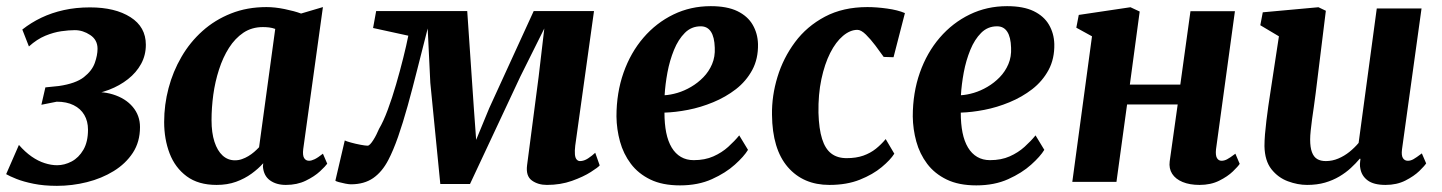

<svg xmlns="http://www.w3.org/2000/svg" viewBox="-30 -591 4688 624"><path d="M155 13Q112.5 13 79.2 6.2Q46 -0.5 23.5 -9.5Q1 -18.5 -10 -25L31.5 -120Q51.5 -97 72.8 -82.2Q94 -67.5 115.2 -60.8Q136.5 -54 155.5 -54Q179.5 -54 202.8 -66.2Q226 -78.5 241 -104.2Q256 -130 256 -169.5Q256 -197 244 -217.5Q232 -238 209.2 -249.2Q186.5 -260.5 154.5 -260.5L104.5 -250.5L117.5 -307L161.5 -311.5Q216 -319.5 242.5 -340.2Q269 -361 278 -386.2Q287 -411.5 287 -432.5Q287 -461.5 263.2 -477.2Q239.5 -493 213 -493Q194 -493 169.2 -489.5Q144.5 -486 117.2 -474.8Q90 -463.5 64 -440L42.5 -495Q71 -517.5 104.5 -533.5Q138 -549.5 177.2 -558.2Q216.5 -567 262.5 -567Q344 -567 394 -535.2Q444 -503.5 444 -445.5Q444 -411.5 428.5 -383.2Q413 -355 386 -333.8Q359 -312.5 324.2 -299.2Q289.5 -286 251.5 -282L241.5 -288.5Q295.5 -297 336.8 -284.2Q378 -271.5 401.5 -243.5Q425 -215.5 425 -178Q425 -130 401.8 -94.5Q378.5 -59 339.5 -35Q300.5 -11 252.5 1Q204.5 13 155 13Z M955.5 -106.5Q953 -86 958.5 -77.2Q964 -68.5 974.5 -68.5Q982 -68.5 992.5 -73.5Q1003 -78.5 1019.5 -91.5L1033.5 -59Q1028 -51 1010 -34.2Q992 -17.5 963.8 -3.8Q935.5 10 899 10Q868 10 847.5 -4.8Q827 -19.5 824.5 -49.5L825.5 -60.5Q810 -43 787.8 -26.8Q765.5 -10.5 737.2 -0.2Q709 10 674 10Q614.5 10 576.8 -18Q539 -46 521.2 -92.5Q503.5 -139 503.5 -194.5Q503.5 -250.5 517.8 -304.5Q532 -358.5 559.8 -406.2Q587.5 -454 628 -490.2Q668.5 -526.5 720.8 -547.2Q773 -568 836 -568Q863.5 -568 895.2 -561.5Q927 -555 948.5 -547L1019.5 -568ZM864.5 -497Q855 -500.5 844.8 -501.8Q834.5 -503 824.5 -503Q788.5 -503 761.2 -484.8Q734 -466.5 714.2 -435.5Q694.5 -404.5 681.8 -365Q669 -325.5 663.2 -283.2Q657.5 -241 657.5 -200.5Q657.5 -159.5 667 -130.2Q676.5 -101 693.5 -85.5Q710.5 -70 733.5 -70Q745.5 -70 756.2 -73.8Q767 -77.5 777 -83.5Q787 -89.5 795.8 -97Q804.5 -104.5 812 -112.5Z M1747.5 10Q1718.5 10 1698.5 -4.5Q1678.5 -19 1683 -54L1720.5 -341L1739 -498.5L1661 -342L1497.5 7H1401L1368.5 -322L1360 -498.5Q1342.5 -430.5 1326.5 -366.8Q1310.5 -303 1295 -247.2Q1279.5 -191.5 1263.8 -146.5Q1248 -101.5 1232 -71Q1212 -32.5 1182.8 -12.2Q1153.5 8 1110.5 8Q1104 8 1092.5 5.8Q1081 3.5 1071 0.8Q1061 -2 1060 -4L1090.5 -134.5Q1095 -132 1110.2 -127.8Q1125.5 -123.5 1141.8 -120.5Q1158 -117.5 1164.5 -117.5Q1168.5 -117.5 1173.2 -122.5Q1178 -127.5 1183.2 -135.8Q1188.5 -144 1193.2 -153.5Q1198 -163 1202 -172.5Q1216 -196 1230.2 -234.2Q1244.5 -272.5 1257.2 -316.5Q1270 -360.5 1280.5 -402.5Q1291 -444.5 1297 -475L1182.5 -500L1192.5 -555H1488.5L1510 -239.5L1517.5 -136.5L1560 -239.5L1704.5 -555H1900.5L1839.5 -117.5Q1837.5 -100.5 1838.5 -89.2Q1839.5 -78 1844 -72.8Q1848.5 -67.5 1855 -67.5Q1868 -67.5 1881.2 -76.2Q1894.5 -85 1904.5 -94.5L1919 -53.5Q1914.5 -47.5 1890.2 -32Q1866 -16.5 1828.8 -3.2Q1791.5 10 1747.5 10Z M2401 -104Q2388 -82.5 2358.2 -55.8Q2328.5 -29 2283.8 -8.8Q2239 11.5 2180 11.5Q2123 11.5 2083.8 -7.5Q2044.5 -26.5 2020.2 -58.8Q1996 -91 1985 -131Q1974 -171 1973.5 -212.5Q1973.5 -289.5 1996.5 -354.8Q2019.5 -420 2061.2 -468.5Q2103 -517 2158.8 -544Q2214.5 -571 2280 -571Q2333 -571 2366.5 -554.8Q2400 -538.5 2416.2 -510.5Q2432.5 -482.5 2433.5 -448Q2434.5 -400 2414.8 -363.5Q2395 -327 2361.8 -301.2Q2328.5 -275.5 2288 -258.8Q2247.5 -242 2206.2 -234Q2165 -226 2129.5 -225Q2129.5 -188.5 2135.2 -160Q2141 -131.5 2153 -111.5Q2165 -91.5 2183 -81Q2201 -70.5 2224.5 -70.5Q2261 -70.5 2288.5 -82.8Q2316 -95 2336.8 -113.8Q2357.5 -132.5 2372.5 -151ZM2247.5 -505.5Q2217 -505.5 2195.8 -484.2Q2174.5 -463 2160.5 -428.8Q2146.5 -394.5 2139.2 -355.5Q2132 -316.5 2130 -281.5Q2149 -282.5 2171.8 -289.2Q2194.5 -296 2216.2 -308.8Q2238 -321.5 2256 -340Q2274 -358.5 2284.2 -382.5Q2294.5 -406.5 2293 -436Q2292 -470.5 2280.5 -488Q2269 -505.5 2247.5 -505.5Z M2665.5 10Q2580.5 10 2530.2 -48.2Q2480 -106.5 2479 -218Q2478 -279.5 2496.8 -341Q2515.5 -402.5 2553.8 -454Q2592 -505.5 2651 -536.8Q2710 -568 2789 -568Q2818.5 -568 2853 -563.2Q2887.5 -558.5 2911 -548.5L2874 -405L2842 -406Q2830.5 -422.5 2815 -443Q2799.5 -463.5 2784 -478.8Q2768.5 -494 2756.5 -494Q2733 -494 2709.8 -474.5Q2686.5 -455 2668.2 -419Q2650 -383 2639.5 -333.5Q2629 -284 2630 -224.5Q2631.5 -172 2641.8 -139.5Q2652 -107 2671.8 -92Q2691.5 -77 2721.5 -77Q2752.5 -77 2775.8 -85.2Q2799 -93.5 2816.5 -107.5Q2834 -121.5 2848.5 -139L2876.5 -91.5Q2864 -71.5 2835.5 -47.8Q2807 -24 2764.5 -7Q2722 10 2665.5 10Z M3364 -104Q3351 -82.5 3321.2 -55.8Q3291.5 -29 3246.8 -8.8Q3202 11.5 3143 11.5Q3086 11.5 3046.8 -7.5Q3007.5 -26.5 2983.2 -58.8Q2959 -91 2948 -131Q2937 -171 2936.5 -212.5Q2936.5 -289.5 2959.5 -354.8Q2982.5 -420 3024.2 -468.5Q3066 -517 3121.8 -544Q3177.5 -571 3243 -571Q3296 -571 3329.5 -554.8Q3363 -538.5 3379.2 -510.5Q3395.5 -482.5 3396.5 -448Q3397.5 -400 3377.8 -363.5Q3358 -327 3324.8 -301.2Q3291.5 -275.5 3251 -258.8Q3210.5 -242 3169.2 -234Q3128 -226 3092.5 -225Q3092.5 -188.5 3098.2 -160Q3104 -131.5 3116 -111.5Q3128 -91.5 3146 -81Q3164 -70.5 3187.5 -70.5Q3224 -70.5 3251.5 -82.8Q3279 -95 3299.8 -113.8Q3320.5 -132.5 3335.5 -151ZM3210.5 -505.5Q3180 -505.5 3158.8 -484.2Q3137.5 -463 3123.5 -428.8Q3109.5 -394.5 3102.2 -355.5Q3095 -316.5 3093 -281.5Q3112 -282.5 3134.8 -289.2Q3157.5 -296 3179.2 -308.8Q3201 -321.5 3219 -340Q3237 -358.5 3247.2 -382.5Q3257.5 -406.5 3256 -436Q3255 -470.5 3243.5 -488Q3232 -505.5 3210.5 -505.5Z M3922 -105.5Q3920 -86 3925.2 -77.2Q3930.5 -68.5 3940 -68.5Q3948.5 -68.5 3957.5 -73Q3966.5 -77.5 3985 -91.5L3999 -58.5Q3994 -50.5 3977 -34Q3960 -17.5 3932.5 -3.8Q3905 10 3868.5 10Q3836.5 10 3813.5 0.5Q3790.5 -9 3779.5 -26.2Q3768.5 -43.5 3771.5 -66.5L3797.5 -251.5H3633L3598.5 0H3455L3519 -473L3468 -501L3476 -542.5L3644 -567.5L3674 -553.5L3642 -316H3806L3839 -554.5H3983.5Z M4218 10Q4187.5 10 4155.8 -1.8Q4124 -13.5 4102.2 -41Q4080.5 -68.5 4079.5 -116Q4079.5 -133.5 4081.2 -154.5Q4083 -175.5 4085.8 -198.8Q4088.5 -222 4092 -246Q4095.5 -270 4099 -292.5L4126.5 -473L4066 -509L4074 -551L4255 -567.5L4279 -556L4246 -288.5Q4243.5 -267 4240.2 -245.2Q4237 -223.5 4234.2 -203.5Q4231.5 -183.5 4229.8 -166.8Q4228 -150 4228 -137.5Q4228 -112 4233.8 -96.5Q4239.5 -81 4250.8 -74.2Q4262 -67.5 4279 -67.5Q4300 -67.5 4319.5 -75.8Q4339 -84 4355.8 -97.5Q4372.5 -111 4385.5 -126.5L4444.5 -563.5H4590L4526.5 -105.5Q4524 -86 4529.5 -77.2Q4535 -68.5 4545.5 -68.5Q4554.5 -68.5 4563.5 -73.5Q4572.5 -78.5 4591 -92.5L4605 -60Q4600 -52 4582.8 -35.2Q4565.5 -18.5 4537.5 -4.2Q4509.5 10 4473 10Q4434.5 10 4414.8 -4.8Q4395 -19.5 4391 -44Q4390.5 -47 4390 -50.5Q4389.5 -54 4389.8 -58Q4390 -62 4390.5 -66.2Q4391 -70.5 4391.5 -74.5L4389.5 -75.5Q4376.5 -60 4360.2 -45Q4344 -30 4323 -17.5Q4302 -5 4276.2 2.5Q4250.5 10 4218 10Z"/></svg>

Font: Merriweather ExtraBold
Style: Italic
Weight: 800
Italic angle: -7.8°
Version: Version 2.101